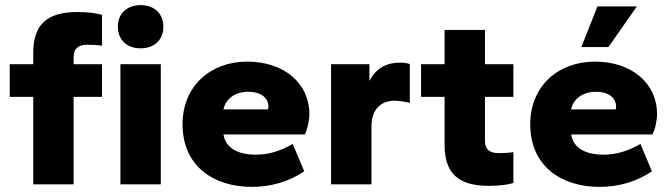

<svg xmlns="http://www.w3.org/2000/svg" viewBox="-20 -721 2622 751"><path d="M268 0V-342H379V-470H268V-498C268 -529 284 -546 321 -546C337 -546 364 -545 379 -542V-663C356 -670 319 -674 283 -674C159 -674 110 -621 110 -513V-470H18V-342H110V0ZM609 0V-470H451V0ZM530 -532C585 -532 619 -566 619 -617C619 -666 585 -701 530 -701C475 -701 441 -666 441 -617C441 -566 475 -532 530 -532Z M965 10C1041 10 1111 -11 1170 -51L1125 -158C1082 -133 1034 -116 982 -116C909 -116 863 -142 854 -195H1172C1183 -216 1190 -250 1190 -275C1190 -396 1090 -480 947 -480C804 -480 694 -385 694 -235C694 -70 817 10 965 10ZM951 -362C1004 -362 1030 -336 1030 -303C1030 -300 1029 -297 1028 -293H854C862 -333 898 -362 951 -362Z M1433 0V-227C1433 -295 1472 -327 1523 -327C1543 -327 1563 -323 1583 -319V-470C1575 -474 1560 -476 1544 -476C1495 -476 1452 -457 1425 -404V-470H1275V0Z M1892 6C1928 6 1965 2 1988 -5V-126C1973 -123 1946 -122 1930 -122C1893 -122 1877 -139 1877 -170V-342H1988V-470H1877V-604H1719V-470H1627V-342H1719V-155C1719 -47 1768 6 1892 6Z M2325 10C2401 10 2471 -11 2530 -51L2485 -158C2442 -133 2394 -116 2342 -116C2269 -116 2223 -142 2214 -195H2532C2543 -216 2550 -250 2550 -275C2550 -396 2450 -480 2307 -480C2164 -480 2054 -385 2054 -235C2054 -70 2177 10 2325 10ZM2311 -362C2364 -362 2390 -336 2390 -303C2390 -300 2389 -297 2388 -293H2214C2222 -333 2258 -362 2311 -362ZM2360 -537 2471 -696H2317L2254 -537Z"/></svg>

Font: Celebes ExtraBold
Style: Regular
Weight: 800
Designer: Anugrah Pasau
Foundry: Lafontype
Version: Version 1.000